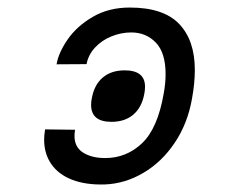

<svg xmlns="http://www.w3.org/2000/svg" viewBox="-20 -520 640 509"><path d="M177.5 -159.5Q177.5 -130 200.2 -115.5Q223 -101 259 -101Q315 -101 356.5 -140.2Q398 -179.5 414 -272Q419 -299 419 -323Q419 -380.5 393 -407.2Q367 -434 328 -434Q301 -434 275.2 -423.5Q249.5 -413 231.8 -393.8Q214 -374.5 209.5 -350L130 -349.5Q135 -380 159.2 -415.2Q183.5 -450.5 225.8 -475.2Q268 -500 324 -500Q413.5 -500 455 -456.5Q496.5 -413 496.5 -334.5Q496.5 -299 489 -258.5Q477.5 -192.5 443.2 -141.5Q409 -90.5 360.2 -61.8Q311.5 -33 257.5 -31Q207.5 -29.5 171.2 -43.5Q135 -57.5 116 -85Q97 -112.5 97 -150Q97 -161 99.5 -177L179 -176Q177.5 -167 177.5 -159.5ZM221.5 -242Q221.5 -251.5 223.5 -260Q230 -295.5 252.5 -314.5Q275 -333.5 310.5 -333.5Q364.5 -333.5 364.5 -290Q364.5 -280.5 362.5 -271Q356 -235.5 333.5 -216.2Q311 -197 275.5 -197Q221.5 -197 221.5 -242Z"/></svg>

Font: JuliaMono SemiBold
Style: Italic
Weight: 600
Italic angle: -9°
Monospace: yes
Designer: cormullion
Foundry: corm
Version: Version 0.056; ttfautohint (v1.8.4)